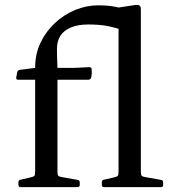

<svg xmlns="http://www.w3.org/2000/svg" viewBox="-20 -772 702 792"><path d="M54 -443Q46 -443 47 -453L51 -474Q53 -483 63 -484L125 -492H287L349 -495Q358 -495 358 -485Q359 -477 358.5 -468.5Q358 -460 356 -452Q353 -443 344 -443ZM469 0V-741L535 -751Q549 -753 555 -749.5Q561 -746 561 -733V0ZM125 -493Q125 -549 147 -595.5Q169 -642 206.5 -677Q244 -712 290.5 -731Q337 -750 385 -750Q432 -750 465 -742Q498 -734 522 -724L486 -648Q460 -657 426.5 -664Q393 -671 344 -671Q302 -671 273 -659Q244 -647 229.5 -625Q215 -603 215 -571Q215 -536 216 -521.5Q217 -507 217 -492V0H125ZM65 0Q56 0 56 -10V-20Q56 -30 66 -31L105 -40Q119 -43 122 -47Q125 -51 125 -65V-180H217V-64Q217 -51 220.5 -47Q224 -43 238 -41L300 -30Q309 -29 309 -19V-9Q309 0 299 0ZM409 0Q400 0 400 -10V-20Q400 -30 410 -31L449 -40Q463 -43 466 -47Q469 -51 469 -65V-180H561V-64Q561 -51 564.5 -47Q568 -43 582 -41L644 -30Q653 -29 653 -19V-9Q653 0 643 0Z"/></svg>

Font: Hahmlet
Style: Regular
Weight: 400
Designer: Minjoo Ham & Mark Frömberg
Foundry: hypertype
Version: Version 1.001; ttfautohint (v1.8.3)